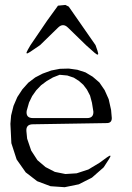

<svg xmlns="http://www.w3.org/2000/svg" viewBox="-20 -779 540 784"><path d="M417 -136.7Q440.4 -153.3 424.8 -128.9L403.3 -95.7L355.5 -53.7L301.8 -26.4L244.1 -14.6L186.5 -18.6L131.8 -39.1L85 -75.2L47.9 -127.9L26.4 -194.3L22.5 -273.4L25.4 -307.6L35.2 -346.7L50.8 -382.8L71.3 -414.1L95.7 -441.4L124 -462.9L154.3 -478.5L189.5 -491.2L224.6 -498L260.7 -499L295.9 -494.1L329.1 -483.4L358.4 -465.8L385.7 -442.4L407.2 -411.1L423.8 -374L433.6 -330.1L436.5 -296.9Q436.5 -276.4 416 -276.4L114.3 -271.5Q85 -271.5 87.9 -242.2L90.8 -212.9L107.4 -164.1L132.8 -125L166 -96.7L204.1 -77.1L247.1 -68.4L293 -71.3L340.8 -86.9L387.7 -115.2ZM223.6 -473.6 196.3 -462.9 170.9 -448.2 147.5 -430.7 127.9 -410.2 111.3 -386.7 98.6 -360.4 88.9 -326.2Q85 -296.9 114.3 -296.9H335.9Q362.3 -296.9 361.3 -323.2L355.5 -359.4L347.7 -388.7L335 -413.1L320.3 -432.6L302.7 -448.2L281.2 -461.9L254.9 -470.7ZM216.8 -755.9 247.1 -758.8 260.7 -752 370.1 -594.7 377.9 -572.3Q387.7 -544.9 366.2 -563.5L331.1 -594.7L257.8 -666Q237.3 -686.5 216.8 -666L143.6 -594.7L103.5 -567.4Q79.1 -550.8 93.8 -576.2L104.5 -594.7L172.9 -695.3Z"/></svg>

Font: B2 Hana
Style: Regular
Weight: 500
Version: 2020-08-05; (max)